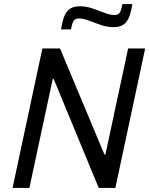

<svg xmlns="http://www.w3.org/2000/svg" viewBox="-20 -927 736 947"><path d="M281 -782H330C338 -822 344 -836 370 -836C394 -836 416 -826 441 -817C473 -805 502 -793 538 -793C602 -793 620 -829 633 -907H584C576 -867 570 -853 544 -853C519 -853 498 -863 473 -872C442 -884 411 -896 376 -896C312 -896 294 -861 281 -782ZM189 -688 42 0H125L240 -537H245L467 0H549L696 -688H612L500 -165H495L276 -688Z"/></svg>

Font: Saira UNSAM
Style: Italic
Weight: 400
Italic angle: -12°
Designer: Hector Gatti with collaboration of the Omnibus-Type team
Foundry: Omnibus-Type
Version: Version 0.072;PS 000.072;hotconv 1.0.88;makeotf.lib2.5.64775